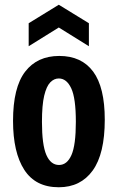

<svg xmlns="http://www.w3.org/2000/svg" viewBox="-20 -777 497 810"><path d="M228 13Q130 13 82.5 -60.5Q35 -134 35 -267Q35 -408 86 -474.5Q137 -541 230 -541Q324 -541 373 -475Q422 -409 422 -272Q422 -128 371 -57.5Q320 13 228 13ZM229 -81Q263 -81 281.5 -123Q300 -165 300 -263Q300 -363 280.5 -404.5Q261 -446 228 -446Q208 -446 192 -429.5Q176 -413 166.5 -373.5Q157 -334 157 -263Q157 -166 175.5 -123.5Q194 -81 229 -81ZM101 -582V-679L228 -757L355 -679V-582L228 -661Z"/></svg>

Font: Bricolage Grotesque 10pt Condensed SemiBold
Style: Regular
Weight: 600
Width: 3
Designer: Mathieu Triay
Foundry: Atelier Triay
Version: Version 1.000; ttfautohint (v1.8.4.7-5d5b);gftools[0.9.32]